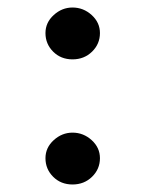

<svg xmlns="http://www.w3.org/2000/svg" viewBox="-20 -502 388 511"><path d="M101 -414Q101 -442 123 -462Q145 -482 173 -482Q202 -482 224 -462Q246 -442 246 -414Q246 -385 225 -364.5Q204 -344 173 -344Q142 -344 121.5 -364.5Q101 -385 101 -414ZM101 -81Q101 -109 123 -129Q145 -149 173 -149Q202 -149 224 -129Q246 -109 246 -81Q246 -52 225 -31.5Q204 -11 173 -11Q142 -11 121.5 -31.5Q101 -52 101 -81Z"/></svg>

Font: Barlow_Medium_SS
Style: Regular
Weight: 500
Designer: Jeremy Tribby
Foundry: Jeremy Tribby
Version: Version 1.101 August 23, 2024